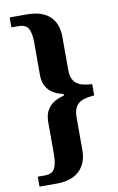

<svg xmlns="http://www.w3.org/2000/svg" viewBox="-97 -812 606 989"><g transform="rotate(-10 206.0 -317.5)"><path d="M27 125V73H64Q103 73 116 47.5Q129 22 129 -25V-196Q129 -242 154 -272Q179 -302 232 -315V-323Q178 -336 153.5 -365.5Q129 -395 129 -440V-610Q129 -658 116 -683Q103 -708 64 -708H27V-760H117Q196 -760 236.5 -722Q277 -684 277 -614V-442Q277 -404 291.5 -384Q306 -364 331 -356.5Q356 -349 386 -348V-289Q356 -287 331 -279.5Q306 -272 291.5 -252Q277 -232 277 -193V-22Q277 46 236.5 85.5Q196 125 117 125Z"/></g></svg>

Font: Noto Serif Lao SemiCondensed
Style: Bold
Weight: 700
Width: 4
Designer: Monotype Design Team
Foundry: Monotype Imaging Inc.
Version: Version 2.003; ttfautohint (v1.8.4.7-5d5b)